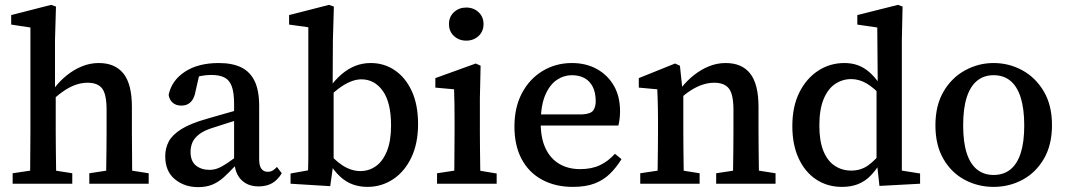

<svg xmlns="http://www.w3.org/2000/svg" viewBox="-20 -755 4385 789"><path d="M32 0V-43L139 -59H176L277 -43V0ZM103 0Q104 -25 104 -62.5Q104 -100 104.5 -140Q105 -180 105 -212V-642L26 -654V-693L190 -735L210 -728L206 -590V-381L209 -370V-212Q209 -180 209.5 -140Q210 -100 210.5 -62.5Q211 -25 211 0ZM347 0V-43L452 -59H489L591 -43V0ZM415 0Q416 -25 416.5 -62Q417 -99 417.5 -139Q418 -179 418 -212V-304Q418 -367 400 -391Q382 -415 340 -415Q317 -415 294 -407.5Q271 -400 247 -384.5Q223 -369 196 -344L182 -390H201Q225 -422 254.5 -445.5Q284 -469 317 -482.5Q350 -496 386 -496Q453 -496 487.5 -452.5Q522 -409 522 -316V-212Q522 -179 522.5 -139Q523 -99 523 -62Q523 -25 524 0Z M794 14Q738 14 698.5 -18.5Q659 -51 659 -113Q659 -146 673.5 -173.5Q688 -201 725.5 -224.5Q763 -248 831 -267Q858 -275 884.5 -282.5Q911 -290 937.5 -297.5Q964 -305 991 -312V-273Q957 -263 923.5 -252Q890 -241 858 -231Q818 -219 797.5 -202.5Q777 -186 770 -168Q763 -150 763 -131Q763 -93 785 -75Q807 -57 841 -57Q859 -57 875.5 -63.5Q892 -70 914.5 -85Q937 -100 971 -127L982 -75H948Q922 -47 900 -27Q878 -7 853 3.5Q828 14 794 14ZM1043 11Q998 11 971.5 -16Q945 -43 943 -91L942 -95V-327Q942 -374 932.5 -400Q923 -426 902.5 -436.5Q882 -447 848 -447Q828 -447 806 -443Q784 -439 756 -429L803 -465L784 -382Q779 -351 764 -336Q749 -321 726 -321Q703 -321 689.5 -333Q676 -345 673 -365Q685 -424 739.5 -460Q794 -496 879 -496Q935 -496 971.5 -478Q1008 -460 1026.5 -421.5Q1045 -383 1045 -319V-101Q1045 -73 1054.5 -61Q1064 -49 1080 -49Q1092 -49 1101 -54.5Q1110 -60 1118 -69L1138 -43Q1120 -14 1097 -1.5Q1074 11 1043 11Z M1174 0V-42L1246 -55Q1247 -79 1247 -107Q1247 -135 1247 -162.5Q1247 -190 1247 -212V-643L1168 -654V-693L1332 -735L1352 -728L1348 -590L1347 -404L1351 -393V-84L1350 -82L1337 10ZM1490 13Q1458 13 1430 3Q1402 -7 1377 -30Q1352 -53 1330 -91H1307L1315 -145Q1352 -98 1388 -75Q1424 -52 1461 -52Q1496 -52 1524.5 -72Q1553 -92 1570 -134Q1587 -176 1587 -239Q1587 -334 1553 -381.5Q1519 -429 1465 -429Q1443 -429 1419 -419Q1395 -409 1369 -389Q1343 -369 1313 -337L1305 -394H1333Q1358 -428 1384.5 -450.5Q1411 -473 1440.5 -484.5Q1470 -496 1504 -496Q1558 -496 1602 -466.5Q1646 -437 1672 -381Q1698 -325 1698 -245Q1698 -166 1670.5 -108Q1643 -50 1595.5 -18.5Q1548 13 1490 13Z M1776 0V-43L1882 -59H1919L2021 -42V0ZM1846 0Q1847 -25 1847 -62.5Q1847 -100 1847.5 -140Q1848 -180 1848 -212V-260Q1848 -300 1847.5 -328.5Q1847 -357 1846 -388L1769 -395V-434L1935 -494L1955 -485L1952 -351V-212Q1952 -180 1952.5 -140Q1953 -100 1953.5 -62.5Q1954 -25 1955 0ZM1896 -588Q1866 -588 1845.5 -607Q1825 -626 1825 -656Q1825 -686 1845.5 -705Q1866 -724 1896 -724Q1926 -724 1946.5 -705Q1967 -686 1967 -656Q1967 -626 1946.5 -607Q1926 -588 1896 -588Z M2334 13Q2262 13 2207.5 -16.5Q2153 -46 2123.5 -101.5Q2094 -157 2094 -235Q2094 -314 2125 -372.5Q2156 -431 2210 -463.5Q2264 -496 2330 -496Q2388 -496 2432.5 -471.5Q2477 -447 2502.5 -403Q2528 -359 2528 -298Q2528 -281 2526 -265.5Q2524 -250 2521 -239H2146V-285H2374Q2408 -287 2418 -301.5Q2428 -316 2428 -339Q2428 -374 2416 -398Q2404 -422 2382 -434Q2360 -446 2330 -446Q2297 -446 2268 -426.5Q2239 -407 2220.5 -364Q2202 -321 2202 -249Q2202 -187 2222 -145Q2242 -103 2278.5 -81.5Q2315 -60 2364 -60Q2411 -60 2445 -76Q2479 -92 2507 -123L2534 -101Q2513 -67 2486.5 -41Q2460 -15 2423.5 -1Q2387 13 2334 13Z M2611 0V-43L2718 -59H2755L2855 -43V0ZM2681 0Q2682 -25 2682.5 -62.5Q2683 -100 2683.5 -140Q2684 -180 2684 -212V-263Q2684 -290 2683.5 -310.5Q2683 -331 2682.5 -349Q2682 -367 2681 -388L2605 -395V-434L2754 -494L2774 -485L2786 -373L2788 -372V-212Q2788 -180 2788.5 -140Q2789 -100 2789.5 -62.5Q2790 -25 2790 0ZM2923 0V-43L3028 -59H3065L3167 -43V0ZM2991 0Q2992 -25 2992.5 -62Q2993 -99 2993.5 -139Q2994 -179 2994 -212V-304Q2994 -367 2975.5 -391Q2957 -415 2915 -415Q2892 -415 2868.5 -407.5Q2845 -400 2821 -385Q2797 -370 2771 -346L2762 -392H2778Q2803 -424 2832.5 -447Q2862 -470 2894.5 -483Q2927 -496 2962 -496Q3029 -496 3063 -452.5Q3097 -409 3097 -316V-212Q3097 -179 3097.5 -139Q3098 -99 3098.5 -62Q3099 -25 3100 0Z M3440 13Q3380 13 3334 -17.5Q3288 -48 3262 -104Q3236 -160 3236 -237Q3236 -317 3264.5 -374.5Q3293 -432 3341.5 -464Q3390 -496 3450 -496Q3480 -496 3505 -487Q3530 -478 3552 -459Q3574 -440 3595 -410H3619L3611 -352Q3571 -395 3540.5 -412.5Q3510 -430 3478 -430Q3442 -430 3412 -410Q3382 -390 3364.5 -347.5Q3347 -305 3347 -239Q3347 -176 3363.5 -135Q3380 -94 3410 -74Q3440 -54 3478 -54Q3517 -54 3547 -75Q3577 -96 3610 -139L3618 -82H3595Q3577 -52 3555 -30.5Q3533 -9 3505 2Q3477 13 3440 13ZM3594 9 3583 -91 3582 -93V-393L3587 -404L3585 -642L3503 -654V-693L3670 -735L3689 -728L3686 -590V-54L3761 -42V0Z M4063 13Q3999 13 3944.5 -16Q3890 -45 3857 -101.5Q3824 -158 3824 -240Q3824 -322 3857.5 -379Q3891 -436 3946 -466Q4001 -496 4063 -496Q4126 -496 4180.5 -466.5Q4235 -437 4269 -380Q4303 -323 4303 -241Q4303 -159 4269.5 -102Q4236 -45 4181.5 -16Q4127 13 4063 13ZM4063 -36Q4104 -36 4132 -58.5Q4160 -81 4174.5 -126Q4189 -171 4189 -239Q4189 -308 4174.5 -354Q4160 -400 4132 -423Q4104 -446 4063 -446Q4023 -446 3995 -423Q3967 -400 3952.5 -354.5Q3938 -309 3938 -240Q3938 -171 3952.5 -126Q3967 -81 3995 -58.5Q4023 -36 4063 -36Z"/></svg>

Font: Source Serif 4 18pt Medium
Style: Regular
Weight: 500
Designer: Frank Grießhammer
Foundry: Adobe Systems Incorporated
Version: Version 4.004;hotconv 1.0.116;makeotfexe 2.5.65601